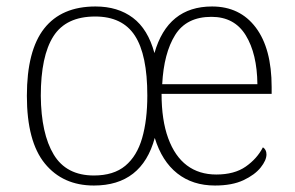

<svg xmlns="http://www.w3.org/2000/svg" viewBox="-20 -563 912 593"><path d="M270 10Q174 10 118.5 -58Q63 -126 63 -267Q63 -407 116.5 -475Q170 -543 275 -543Q344 -543 390.5 -508Q437 -473 457 -399Q498 -543 635 -543Q721 -543 770 -478Q819 -413 819 -294V-273H479Q479 -192 499.5 -136Q520 -80 557.5 -52Q595 -24 648 -24Q704 -24 739 -48.5Q774 -73 792 -108Q797 -105 800 -99.5Q803 -94 803 -86Q803 -68 785 -45.5Q767 -23 732 -6.5Q697 10 644 10Q575 10 527.5 -27.5Q480 -65 458 -137Q418 10 270 10ZM270 -21Q331 -21 367 -51Q403 -81 419 -136.5Q435 -192 435 -268Q435 -394 396.5 -453Q358 -512 274 -512Q184 -512 145 -451Q106 -390 106 -267Q107 -150 146 -85.5Q185 -21 270 -21ZM775 -303Q774 -397 739 -454Q704 -511 633 -511Q556 -511 521 -455Q486 -399 481 -303Z"/></svg>

Font: Noto Rashi Hebrew ExtraLight
Style: Regular
Weight: 250
Version: Version 1.006